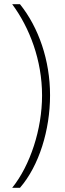

<svg xmlns="http://www.w3.org/2000/svg" viewBox="-20 -735 309 913"><path d="M218 -282C218 -448 164 -604 75 -715H38C121 -603 180 -448 180 -281C180 -121 124 51 38 158H75C166 53 218 -117 218 -282Z"/></svg>

Font: Noto Sans Thai ExtCond ExtLt
Style: Regular
Weight: 200
Width: 2
Designer: Monotype Design Team
Foundry: Monotype Imaging Inc.
Version: Version 2.002